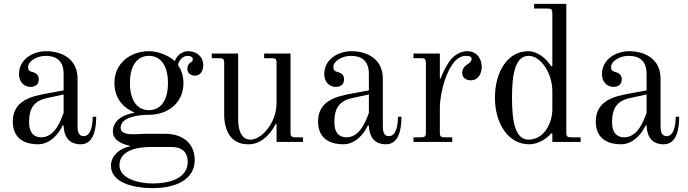

<svg xmlns="http://www.w3.org/2000/svg" viewBox="-20 -732 3546 990"><path d="M130 -103C130 -174 156 -212 221 -226L308 -245V-150C290 -101 260 -24 192 -24C169 -24 130 -33 130 -103ZM46 -106C46 -8 120 12 176 12C243 12 288 -50 303 -86L308 -84C310 -26 337 12 396 12C463 12 476 -66 476 -130H458C458 -81 447 -30 411 -30C389 -30 380 -47 380 -80V-326C380 -432 294 -468 218 -468C152 -468 78 -428 78 -350C78 -304 110 -284 136 -284C158 -284 180 -293 180 -323C180 -346 166 -356 143 -362C137 -363 130 -368 128 -372C125 -377 125 -381 125 -387C125 -417 170 -444 215 -444C268 -444 308 -421 308 -351V-266L216 -249C148 -236 46 -216 46 -106Z M552 122C552 210 667 238 768 238C892 238 984 190 984 94C984 0 913 -42 834 -42H731C721 -42 712 -42 700 -41C687 -40 677 -40 666 -40C632 -40 602 -45 602 -73C602 -127 688 -140 748 -140C844 -140 926 -200 926 -304C926 -352 908 -382 898 -396C901 -420 922 -444 947 -444C960 -444 974 -439 974 -428C974 -418 971 -415 963 -410C953 -404 946 -393 946 -378C946 -351 968 -342 986 -342C1012 -342 1028 -365 1028 -396C1028 -439 995 -468 950 -468C926 -468 894 -453 881 -416C871 -430 812 -468 748 -468C657 -468 570 -410 570 -304C570 -216 626 -172 671 -153V-150C617 -141 562 -113 562 -54C562 -11 604 10 650 20V23C598 31 552 72 552 122ZM650 -304C650 -392 686 -444 748 -444C810 -444 846 -392 846 -304C846 -216 810 -164 748 -164C686 -164 650 -216 650 -304ZM596 120C596 45 684 26 754 26H865C933 26 948 68 948 102C948 192 846 214 768 214C692 214 596 188 596 120Z M1072 -432H1114C1130 -432 1136 -426 1136 -410V-137C1136 -102 1146 -43 1182 -14C1201 2 1223 12 1263 12C1316 12 1367 -26 1402 -93L1406 -92V0H1542V-24H1500C1484 -24 1478 -30 1478 -46V-456H1342V-432H1384C1400 -432 1406 -426 1406 -410V-202C1406 -97 1328 -12 1272 -12C1220 -12 1208 -69 1208 -117V-456H1072Z M1704 -103C1704 -174 1730 -212 1795 -226L1882 -245V-150C1864 -101 1834 -24 1766 -24C1743 -24 1704 -33 1704 -103ZM1620 -106C1620 -8 1694 12 1750 12C1817 12 1862 -50 1877 -86L1882 -84C1884 -26 1911 12 1970 12C2037 12 2050 -66 2050 -130H2032C2032 -81 2021 -30 1985 -30C1963 -30 1954 -47 1954 -80V-326C1954 -432 1868 -468 1792 -468C1726 -468 1652 -428 1652 -350C1652 -304 1684 -284 1710 -284C1732 -284 1754 -293 1754 -323C1754 -346 1740 -356 1717 -362C1711 -363 1704 -368 1702 -372C1699 -377 1699 -381 1699 -387C1699 -417 1744 -444 1789 -444C1842 -444 1882 -421 1882 -351V-266L1790 -249C1722 -236 1620 -216 1620 -106Z M2112 0H2312V-24H2270C2254 -24 2248 -30 2248 -46V-178C2248 -217 2259 -277 2274 -320C2316 -438 2361 -444 2384 -444C2406 -444 2412 -437 2412 -427C2412 -417 2399 -405 2390 -400C2374 -391 2363 -374 2363 -356C2363 -330 2384 -318 2408 -318C2450 -318 2464 -360 2464 -386C2464 -425 2443 -468 2388 -468C2354 -468 2318 -446 2297 -415C2277 -386 2266 -363 2252 -327L2248 -328V-456H2112V-432H2154C2170 -432 2176 -426 2176 -410V-46C2176 -30 2170 -24 2154 -24H2112Z M2620 -228C2620 -352 2637 -444 2706 -444C2769 -444 2828 -354 2828 -262V-169C2828 -94 2783 -12 2706 -12C2637 -12 2620 -104 2620 -228ZM2532 -228C2532 -96 2600 12 2708 12C2756 12 2800 -18 2823 -45L2828 -42V0H2974V-24H2922C2906 -24 2900 -30 2900 -46V-712H2734V-688H2806C2822 -688 2828 -682 2828 -666V-392L2822 -390C2797 -432 2750 -468 2704 -468C2596 -468 2532 -360 2532 -228Z M3136 -103C3136 -174 3162 -212 3227 -226L3314 -245V-150C3296 -101 3266 -24 3198 -24C3175 -24 3136 -33 3136 -103ZM3052 -106C3052 -8 3126 12 3182 12C3249 12 3294 -50 3309 -86L3314 -84C3316 -26 3343 12 3402 12C3469 12 3482 -66 3482 -130H3464C3464 -81 3453 -30 3417 -30C3395 -30 3386 -47 3386 -80V-326C3386 -432 3300 -468 3224 -468C3158 -468 3084 -428 3084 -350C3084 -304 3116 -284 3142 -284C3164 -284 3186 -293 3186 -323C3186 -346 3172 -356 3149 -362C3143 -363 3136 -368 3134 -372C3131 -377 3131 -381 3131 -387C3131 -417 3176 -444 3221 -444C3274 -444 3314 -421 3314 -351V-266L3222 -249C3154 -236 3052 -216 3052 -106Z"/></svg>

Font: Old Standard
Style: Regular
Weight: 400
Designer: Alexey Kryukov <alexios@thessalonica.org.ru>
Version: Version 2.0